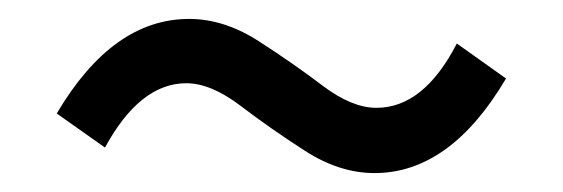

<svg xmlns="http://www.w3.org/2000/svg" viewBox="-20 -470 595 203"><path d="M376 -287Q339 -287 302.5 -310.5Q266 -334 234.5 -358Q203 -382 177 -382Q128 -382 91 -314L40 -350Q99 -450 180 -450Q217 -450 253.5 -426.5Q290 -403 321 -379.5Q352 -356 378 -356Q428 -356 463 -424L515 -387Q456 -287 376 -287Z"/></svg>

Font: Noto Sans SC
Style: Regular
Weight: 400
Designer: Ryoko NISHIZUKA  (kana, bopomofo & ideographs); Paul D. Hunt (Latin, Greek & Cyrillic); Sandoll Communications , Soo-you
Foundry: Adobe
Version: Version 2.002;hotconv 1.0.116;makeotfexe 2.5.65601